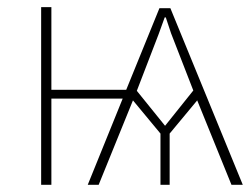

<svg xmlns="http://www.w3.org/2000/svg" viewBox="-20 -511 697 531"><path d="M358.4 -259.8 436.5 -163.1 514.6 -260.7 453.1 -418.9 438.5 -462.9H435.5L418.9 -417ZM329.1 -262.7 420.9 -488.3H451.2L651.4 0H620.1L525.4 -233.4L449.2 -141.6V0H423.8V-141.6L347.7 -233.4L252.9 0H222.7L319.3 -238.3H122.1V0H93.8V-491.2H122.1V-262.7Z"/></svg>

Font: Gothic A1 Thin
Style: Regular
Weight: 250
Designer: HanYang I&C Co.,Ltd.
Foundry: HanYang I&C Co.,Ltd.
Version: Version 2.50